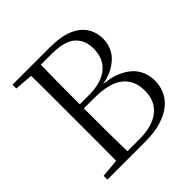

<svg xmlns="http://www.w3.org/2000/svg" viewBox="-188 -881 1037 1037"><g transform="rotate(-45 331.0 -362.5)"><path d="M55 0V-29L189 -41H200V0ZM159 0Q161 -84 161 -167.5Q161 -251 161 -337V-392Q161 -475 161 -559Q161 -643 159 -725H240Q238 -643 237.5 -559Q237 -475 237 -386V-368Q237 -261 237.5 -172.5Q238 -84 240 0ZM200 0V-32H333Q430 -32 484 -74.5Q538 -117 538 -196Q538 -277 484 -319.5Q430 -362 313 -362H200V-393H302Q402 -393 452.5 -435Q503 -477 503 -553Q503 -619 461 -656Q419 -693 319 -693H200V-725H341Q422 -725 474 -703.5Q526 -682 551.5 -643.5Q577 -605 577 -553Q577 -510 554.5 -472Q532 -434 483.5 -408Q435 -382 356 -375L362 -384Q452 -381 507.5 -355.5Q563 -330 589 -289Q615 -248 615 -196Q615 -157 599.5 -121.5Q584 -86 551.5 -59Q519 -32 467 -16Q415 0 341 0ZM55 -696V-725H200V-685H189Z"/></g></svg>

Font: Noto Serif JP ExtraLight Light
Style: Regular
Weight: 300
Version: Version 2.003-H1;hotconv 1.1.1;makeotfexe 2.6.0